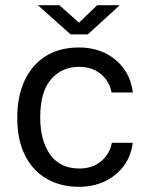

<svg xmlns="http://www.w3.org/2000/svg" viewBox="-20 -710 584 740"><path d="M284.5 10Q214.5 10 160.8 -20.5Q107 -51 76.8 -110.5Q46.5 -170 46.5 -256.5Q46.5 -337.5 74.2 -398.2Q102 -459 155.2 -493Q208.5 -527 284.5 -527Q340 -527 384.2 -505.8Q428.5 -484.5 457 -445.5Q485.5 -406.5 492 -353.5H410Q405.5 -380.5 389.2 -403Q373 -425.5 346.8 -439Q320.5 -452.5 285 -452.5Q218.5 -452.5 176.8 -404.5Q135 -356.5 135 -257.5Q135 -168 173.2 -114.2Q211.5 -60.5 286 -60.5Q321.5 -60.5 348 -74.2Q374.5 -88 390.5 -110.8Q406.5 -133.5 411 -159.5H491.5Q485 -107.5 456.2 -69.5Q427.5 -31.5 383.2 -10.8Q339 10 284.5 10ZM252 -577.5 126 -690H209L284.5 -622.5L354.5 -690H441.5L318.5 -577.5Z"/></svg>

Font: Public Sans Thin
Style: Regular
Weight: 400
Version: Version 2.001